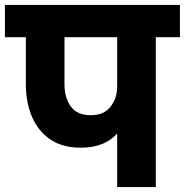

<svg xmlns="http://www.w3.org/2000/svg" viewBox="-37 -760 751 780"><path d="M291 -160Q217 -160 167.5 -193.5Q118 -227 93 -285.5Q68 -344 68 -418V-609H-17V-740H694V-609H596V0H439V-218Q415 -190 378 -175Q341 -160 291 -160ZM225 -418Q225 -363 250.5 -327.5Q276 -292 332 -292Q385 -292 412 -326.5Q439 -361 439 -409V-609H225Z"/></svg>

Font: Poppins
Style: Bold
Weight: 700
Designer: Ninad Kale (Devanagari), Jonny Pinhorn (Latin)
Version: Version 5.002